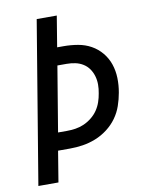

<svg xmlns="http://www.w3.org/2000/svg" viewBox="-83 -796 666 857"><g transform="rotate(-10 250.0 -367.5)"><path d="M21 0 143 -735H234L211 -595H240Q273 -595 305 -589.5Q337 -584 364 -569Q391 -554 411 -530Q431 -506 441 -476.5Q451 -447 452 -414Q453 -381 447 -348Q442 -319 432 -290Q422 -261 404 -236Q386 -211 360.5 -191.5Q335 -172 306 -160.5Q277 -149 247.5 -144.5Q218 -140 189 -140H135L112 0ZM149 -220H189Q209 -220 228.5 -223Q248 -226 266.5 -234Q285 -242 302 -255.5Q319 -269 330.5 -286Q342 -303 348.5 -322Q355 -341 358 -360Q362 -380 362 -400Q362 -420 356.5 -438.5Q351 -457 340.5 -472Q330 -487 314 -497Q298 -507 279 -511Q260 -515 240 -515H198Z"/></g></svg>

Font: Iosevka Curly Medium Oblique
Style: Regular
Weight: 500
Italic angle: -9°
Monospace: yes
Designer: Belleve Invis
Foundry: Belleve Invis
Version: Version 11.1.0; ttfautohint (v1.8.3)